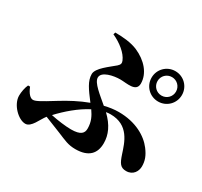

<svg xmlns="http://www.w3.org/2000/svg" viewBox="-164 -996 1328 1260"><g transform="rotate(30 500.0 -366.0)"><path d="M726 -636C726 -572 777 -521 841 -521C905 -521 956 -572 956 -636C956 -700 905 -751 841 -751C777 -751 726 -700 726 -636ZM771 -636C771 -675 802 -706 841 -706C880 -706 911 -675 911 -636C911 -597 880 -566 841 -566C802 -566 771 -597 771 -636ZM65 -186H50C39 -163 32 -127 32 -99C32 -32 105 41 159 41C204 41 229 -33 258 -69L381 -20C442 5 472 21 527 21C628 21 670 -29 670 -106C670 -169 644 -229 580 -290C592 -292 603 -293 614 -293C753 -293 785 -179 810 -103C829 -46 843 -21 887 -21C940 -21 963 -63 963 -100C963 -141 951 -175 919 -217C872 -279 782 -333 653 -333C619 -333 583 -328 547 -319C489 -369 420 -420 420 -460C420 -506 504 -523 555 -523C604 -523 685 -501 685 -567C685 -643 626 -710 543 -746C495 -767 432 -773 372 -773L367 -757C429 -729 486 -684 505 -637C511 -622 511 -610 493 -594C453 -559 374 -506 374 -460C374 -407 407 -363 461 -292C393 -267 326 -231 268 -195C167 -132 142 -120 124 -120C104 -120 82 -143 65 -186ZM487 -258C512 -222 530 -188 530 -136C530 -102 512 -77 437 -77C398 -77 334 -85 283 -96C338 -155 411 -219 487 -258Z"/></g></svg>

Font: Noto Serif SC Black
Style: Regular
Weight: 900
Designer: Ryoko NISHIZUKA 西塚涼子 (kana & ideographs); Frank Grießhammer (Latin, Greek & Cyrillic); Wenlong ZHANG 张文龙 (bopomofo); San
Foundry: Adobe
Version: Version 2.001;hotconv 1.1.0;makeotfexe 2.6.0